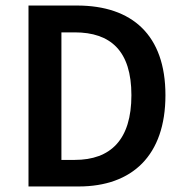

<svg xmlns="http://www.w3.org/2000/svg" viewBox="-20 -674 666 694"><path d="M83 0H264C458 0 578 -112 578 -330C578 -547 458 -654 258 -654H83ZM202 -96V-557H250C380 -557 455 -490 455 -330C455 -169 380 -96 250 -96Z"/></svg>

Font: Source Sans Pro Semibold
Style: Regular
Weight: 600
Designer: Paul D. Hunt
Foundry: Adobe Systems Incorporated
Version: Version 3.006;hotconv 1.0.111;makeotfexe 2.5.65597